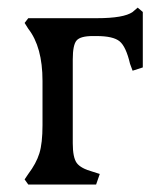

<svg xmlns="http://www.w3.org/2000/svg" viewBox="-20 -494 421 514"><path d="M237.3 0 247.1 -28.3 228.5 -34.2Q196.3 -43 185.5 -57.6Q174.8 -72.3 174.8 -110.4V-335Q174.8 -374 185.1 -385.7Q195.3 -397.5 228.5 -397.5H238.3Q283.2 -397.5 300.3 -383.3Q317.4 -369.1 328.1 -323.2L335 -304.7L362.3 -313.5V-461.9L348.6 -473.6L335 -461.9Q311.5 -445.3 239.3 -445.3H55.7L45.9 -432.6L55.7 -417Q93.8 -368.2 93.8 -277.3V-159.2Q93.8 -110.4 85.4 -83.5Q77.1 -56.6 55.7 -28.3L45.9 -13.7L55.7 0Z"/></svg>

Font: Kurale
Style: Regular
Weight: 400
Version: 1.0; ttfautohint (v1.3)